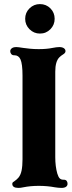

<svg xmlns="http://www.w3.org/2000/svg" viewBox="-20 -908 350 938"><path d="M40 -10Q40 -15 43.5 -18Q47 -21 52 -24Q56 -27 61 -31Q66 -35 70 -40Q81 -53 85.5 -75Q90 -97 90 -130V-538Q90 -596 80 -618Q71 -638 50.3 -638H48.3Q40 -638 35 -644Q30 -650 30 -658Q30 -666 37.5 -672Q45 -678 60 -678Q69 -678 93 -674Q107 -672 126.5 -670Q146 -668 169 -668Q209 -668 237 -674Q257 -678 270 -678Q284 -678 292 -672.5Q300 -667 300 -658Q300 -653 296.5 -649Q293 -645 288 -642Q278 -636 270 -628Q250 -608 250 -558V-140Q250 -95 260 -60Q265 -43.5 271.5 -36.8Q278 -30 290 -30H292Q301 -30 305.5 -24.5Q310 -19 310 -10Q310 -1 302.5 4.5Q295 10 280 10Q271 10 263.5 9Q256 8 248 7Q211 0 169.3 0Q129 0 94 7Q81 10 70 10Q40 10 40 -10ZM103 -816Q103 -846.4 124.2 -867.2Q145.4 -888 175 -888Q205.4 -888 226.2 -867.2Q247 -846.4 247 -816Q247 -786.4 226.2 -765.2Q205.4 -744 175 -744Q145.4 -744 124.2 -765.2Q103 -786.4 103 -816Z"/></svg>

Font: Raigarh
Style: Regular
Weight: 400
Designer: jaikishan Patel
Foundry: MagicType
Version: Version 1.000;FEAKit 1.0